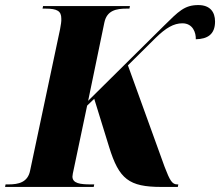

<svg xmlns="http://www.w3.org/2000/svg" viewBox="-44 -738 869 758"><path d="M-24 0H326L328 -10H314C273 -10 242 -14 242 -41C242 -46 244 -56 248 -74L300 -321L328 -348L387 -157C426 -31 465 0 593 0H658L660 -10H656C636 -10 627 -24 606 -79L461 -480L571 -589C611 -628 642 -646 676 -646C718 -646 730 -608 729 -583C775 -584 805 -602 805 -653C805 -691 785 -718 739 -718C684 -718 661 -693 603 -636L304 -340L368 -649C378 -697 415 -704 456 -704H467L469 -714H126L124 -704H136C182 -704 198 -694 198 -665C199 -654 196 -639 193 -622L75 -65C66 -18 29 -10 -10 -10H-22Z"/></svg>

Font: Noto Serif Display SemiCondensed ExtraBold
Style: Italic
Weight: 800
Width: 4
Italic angle: -12°
Designer: Monotype Design Team
Foundry: Monotype Imaging Inc.
Version: Version 2.009